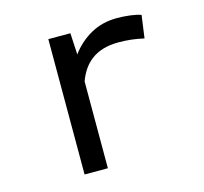

<svg xmlns="http://www.w3.org/2000/svg" viewBox="-84 -631 768 724"><g transform="rotate(-15 300.0 -269.0)"><path d="M431.2 -538.1Q373.5 -538.1 328.4 -512.9Q283.2 -487.8 251 -444.3L250.5 -457.5L246.6 -528.3H160.6V0H251.5V-338.9Q260.3 -363.3 273.7 -383.1Q287.1 -402.8 305.2 -416.5Q325.2 -432.1 352.1 -440.2Q378.9 -448.2 412.1 -448.2Q438 -448.2 461.7 -445.6Q485.4 -442.9 511.7 -437L523.9 -525.4Q510.3 -531.2 483.2 -534.7Q456.1 -538.1 431.2 -538.1Z"/></g></svg>

Font: Roboto Mono
Style: Regular
Weight: 400
Monospace: yes
Designer: Google
Version: Version 3.000